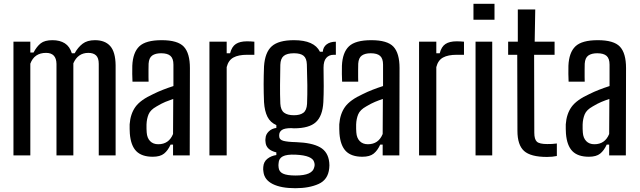

<svg xmlns="http://www.w3.org/2000/svg" viewBox="-20 -820 3375 1013"><path d="M51 0V-600H140V-543H157Q174 -575 195 -591.5Q216 -608 257 -608Q296 -608 322 -591.5Q348 -575 359 -539H374Q391 -570 415.5 -589Q440 -608 481 -608Q534 -608 561.5 -577Q589 -546 590 -476V0H501V-483Q501 -514 487 -527.5Q473 -541 446 -541Q391 -541 367 -486V0H278V-483Q277 -541 223 -541Q161 -541 140 -484V0Z M786 7Q728 7 699 -22.5Q670 -52 665 -115Q664 -127 664 -139.5Q664 -152 664 -164Q668 -219 694.5 -256Q721 -293 789 -324Q813 -336 840 -346.5Q867 -357 895 -366V-479Q895 -511 879.5 -525Q864 -539 830 -539Q800 -539 783 -527Q766 -515 764 -484Q764 -471 763.5 -451.5Q763 -432 763.5 -414.5Q764 -397 764 -389H679Q677 -428 678 -473Q681 -543 715 -575.5Q749 -608 833 -608Q918 -608 950 -573.5Q982 -539 982 -461L981 0H893V-57H880Q866 -26 845.5 -9.5Q825 7 786 7ZM815 -59Q871 -59 893 -113L894 -298Q873 -291 852.5 -282.5Q832 -274 807 -259Q774 -241 764 -217Q754 -193 753 -163Q753 -149 753 -140Q753 -131 754 -121Q756 -92 772 -75.5Q788 -59 815 -59Z M1085 0V-600H1176V-539H1194Q1203 -574 1224.5 -588Q1246 -602 1283 -602Q1293 -602 1303 -601.5Q1313 -601 1322 -600V-531H1284Q1238 -531 1211.5 -516.5Q1185 -502 1176 -466V0Z M1538 173Q1463 173 1419 151Q1375 129 1370 87Q1369 81 1368.5 74Q1368 67 1369 61Q1371 33 1391 17.5Q1411 2 1438 -2V-16Q1384 -29 1381 -70Q1380 -76 1380 -81Q1380 -86 1381 -91Q1382 -111 1398 -126.5Q1414 -142 1438 -145V-160Q1406 -174 1391 -204Q1376 -234 1373 -281Q1371 -331 1371 -375Q1371 -419 1373 -470Q1378 -544 1414 -576Q1450 -608 1531 -608Q1638 -608 1668 -547H1683Q1685 -572 1703.5 -586Q1722 -600 1752 -600V-531H1741Q1716 -531 1701.5 -514.5Q1687 -498 1687 -463Q1688 -410 1688 -366Q1688 -322 1686 -281Q1682 -208 1646.5 -175.5Q1611 -143 1531 -143Q1527 -143 1523.5 -143.5Q1520 -144 1517 -144Q1481 -144 1467 -134Q1453 -124 1453 -107V-102Q1453 -83 1475 -77Q1497 -71 1543 -70Q1626 -67 1668.5 -43Q1711 -19 1717 36Q1719 52 1717 68Q1711 128 1661 150.5Q1611 173 1538 173ZM1531 -212Q1563 -212 1580.5 -225Q1598 -238 1600 -272Q1602 -321 1601.5 -371Q1601 -421 1599 -480Q1598 -512 1582 -525.5Q1566 -539 1531 -539Q1494 -539 1477 -525Q1460 -511 1459 -478Q1458 -419 1457.5 -371Q1457 -323 1459 -273Q1461 -239 1479 -225.5Q1497 -212 1531 -212ZM1540 106Q1629 106 1638 62Q1642 50 1638 37Q1630 0 1539 -4Q1493 -6 1472 5Q1451 16 1450 40Q1448 51 1450 64Q1452 86 1473 96Q1494 106 1540 106Z M1892 7Q1834 7 1805 -22.5Q1776 -52 1771 -115Q1770 -127 1770 -139.5Q1770 -152 1770 -164Q1774 -219 1800.5 -256Q1827 -293 1895 -324Q1919 -336 1946 -346.5Q1973 -357 2001 -366V-479Q2001 -511 1985.5 -525Q1970 -539 1936 -539Q1906 -539 1889 -527Q1872 -515 1870 -484Q1870 -471 1869.5 -451.5Q1869 -432 1869.5 -414.5Q1870 -397 1870 -389H1785Q1783 -428 1784 -473Q1787 -543 1821 -575.5Q1855 -608 1939 -608Q2024 -608 2056 -573.5Q2088 -539 2088 -461L2087 0H1999V-57H1986Q1972 -26 1951.5 -9.5Q1931 7 1892 7ZM1921 -59Q1977 -59 1999 -113L2000 -298Q1979 -291 1958.5 -282.5Q1938 -274 1913 -259Q1880 -241 1870 -217Q1860 -193 1859 -163Q1859 -149 1859 -140Q1859 -131 1860 -121Q1862 -92 1878 -75.5Q1894 -59 1921 -59Z M2191 0V-600H2282V-539H2300Q2309 -574 2330.5 -588Q2352 -602 2389 -602Q2399 -602 2409 -601.5Q2419 -601 2428 -600V-531H2390Q2344 -531 2317.5 -516.5Q2291 -502 2282 -466V0Z M2478 -716V-800H2589V-716ZM2489 0V-600H2577V0Z M2866 8Q2780 8 2745 -23.5Q2710 -55 2710 -130L2709 -531H2661V-600H2712V-770H2804L2801 -600H2906V-531H2798L2799 -120Q2799 -85 2812.5 -72.5Q2826 -60 2867 -60Q2882 -60 2892.5 -60.5Q2903 -61 2918 -63V3Q2895 8 2866 8Z M3087 7Q3029 7 3000 -22.5Q2971 -52 2966 -115Q2965 -127 2965 -139.5Q2965 -152 2965 -164Q2969 -219 2995.5 -256Q3022 -293 3090 -324Q3114 -336 3141 -346.5Q3168 -357 3196 -366V-479Q3196 -511 3180.5 -525Q3165 -539 3131 -539Q3101 -539 3084 -527Q3067 -515 3065 -484Q3065 -471 3064.5 -451.5Q3064 -432 3064.5 -414.5Q3065 -397 3065 -389H2980Q2978 -428 2979 -473Q2982 -543 3016 -575.5Q3050 -608 3134 -608Q3219 -608 3251 -573.5Q3283 -539 3283 -461L3282 0H3194V-57H3181Q3167 -26 3146.5 -9.5Q3126 7 3087 7ZM3116 -59Q3172 -59 3194 -113L3195 -298Q3174 -291 3153.5 -282.5Q3133 -274 3108 -259Q3075 -241 3065 -217Q3055 -193 3054 -163Q3054 -149 3054 -140Q3054 -131 3055 -121Q3057 -92 3073 -75.5Q3089 -59 3116 -59Z"/></svg>

Font: Big Shoulders Text Medium
Style: Regular
Weight: 500
Designer: Patric King
Foundry: XO Type Co
Version: Version 1.000; ttfautohint (v1.8.2)